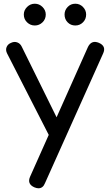

<svg xmlns="http://www.w3.org/2000/svg" viewBox="-20 -773 582 1032"><path d="M187 239Q177 239 165 234Q124 216 142 176L453 -521Q472 -559 511 -543Q553 -525 534 -485L222 211Q211 239 187 239ZM302 -20Q285 -13 269.5 -18.5Q254 -24 245 -42L18 -486Q9 -504 15.5 -520Q22 -536 40 -543Q57 -551 73 -545Q89 -539 97 -522L316 -78Q325 -60 322.5 -44Q320 -28 302 -20ZM167 -636Q143 -636 125.5 -653Q108 -670 108 -695Q108 -718 125.5 -735.5Q143 -753 167 -753Q191 -753 208.5 -735.5Q226 -718 226 -695Q226 -670 208.5 -653Q191 -636 167 -636ZM385 -636Q360 -636 343.5 -653Q327 -670 327 -695Q327 -718 343.5 -735.5Q360 -753 385 -753Q409 -753 426 -735.5Q443 -718 443 -695Q443 -670 426 -653Q409 -636 385 -636Z"/></svg>

Font: Comfortaa SemiBold
Style: Regular
Weight: 600
Designer: Johan Aakerlund
Foundry: Johan Aakerlund
Version: Version 3.104; ttfautohint (v1.8.1.43-b0c9)